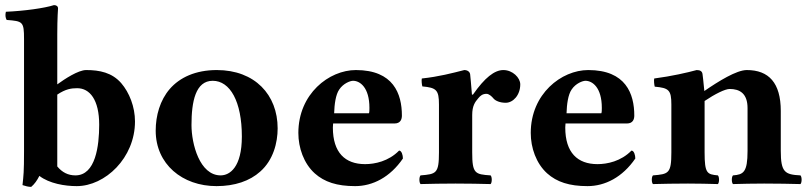

<svg xmlns="http://www.w3.org/2000/svg" viewBox="-20 -718 3164 751"><path d="M74 -127C74 -44 72 -32 68 6C80 10 91 13 102 13C115 2 125 -12 134 -30C173 0 234 10 280 10C391 10 508 -100 508 -243C508 -300 486 -356 454 -393C418 -434 370 -444 317 -444C286 -444 233 -409 204 -388V-583C204 -648 207 -685 207 -685C207 -694 200 -698 191 -698C154 -686 74 -675 3 -672C0 -660 1 -649 6 -640C69 -635 74 -634 74 -565ZM204 -348C237 -370 259 -373 282 -373C331 -373 368 -328 368 -230C368 -148 354 -32 275 -32C246 -32 223 -44 204 -67Z M589 -207C589 -76 693 10 827 10C898 10 957 -10 998 -47C1049 -92 1066 -160 1066 -216C1066 -347 977 -444 828 -444C745 -444 683 -415 644 -370C606 -326 589 -266 589 -207ZM812 -402C880 -402 926 -321 926 -184C926 -64 879 -32 843 -32C761 -32 729 -155 729 -229C729 -321 745 -402 812 -402Z M1541 -129C1500 -87 1446 -76 1408 -76C1330 -76 1282 -121 1282 -219C1282 -226 1283 -230 1283 -235H1523C1547 -235 1552 -252 1552 -266C1552 -351 1519 -444 1372 -444C1267 -444 1147 -351 1147 -198C1147 -140 1168 -79 1211 -40C1249 -6 1298 10 1369 10C1438 10 1506 -25 1556 -98C1556 -111 1551 -129 1541 -129ZM1287 -275C1288 -310 1293 -348 1307 -368C1323 -392 1350 -402 1361 -402C1388 -402 1425 -376 1425 -296C1425 -290 1425 -277 1423 -275Z M1827 -268C1827 -304 1838 -319 1851 -334C1859 -344 1868 -351 1883 -351C1892 -351 1903 -342 1911 -332C1918 -324 1935 -316 1958 -316C1987 -316 2015 -346 2015 -388C2015 -414 1985 -444 1949 -444C1914 -444 1876 -414 1830 -348H1826C1824 -378 1819 -427 1819 -427C1818 -436 1810 -444 1796 -444C1749 -432 1696 -418 1630 -411C1628 -405 1630 -386 1632 -380C1687 -375 1697 -366 1697 -309V-122C1697 -39 1686 -37 1625 -32C1619 -26 1619 -4 1625 2C1667 1 1709 0 1762 0C1815 0 1856 1 1899 2C1905 -4 1905 -26 1899 -32C1838 -36 1827 -39 1827 -122Z M2450 -129C2409 -87 2355 -76 2317 -76C2239 -76 2191 -121 2191 -219C2191 -226 2192 -230 2192 -235H2432C2456 -235 2461 -252 2461 -266C2461 -351 2428 -444 2281 -444C2176 -444 2056 -351 2056 -198C2056 -140 2077 -79 2120 -40C2158 -6 2207 10 2278 10C2347 10 2415 -25 2465 -98C2465 -111 2460 -129 2450 -129ZM2196 -275C2197 -310 2202 -348 2216 -368C2232 -392 2259 -402 2270 -402C2297 -402 2334 -376 2334 -296C2334 -290 2334 -277 2332 -275Z M2736 -122V-323C2776 -350 2816 -370 2834 -370C2874 -370 2904 -352 2904 -295V-128C2904 -44 2888 -35 2847 -32C2841 -26 2841 -4 2847 2C2889 1 2921 0 2969 0C3024 0 3068 1 3111 2C3117 -4 3117 -26 3111 -32C3050 -35 3034 -44 3034 -128V-284C3034 -394 2987 -444 2901 -444C2861 -444 2790 -400 2735 -362C2732 -397 2728 -427 2728 -427C2727 -439 2719 -444 2705 -444C2668 -434 2608 -420 2539 -411C2537 -405 2539 -385 2541 -379C2596 -374 2606 -366 2606 -309V-122C2606 -39 2595 -37 2534 -32C2528 -26 2528 -4 2534 2C2576 1 2618 0 2671 0C2717 0 2745 1 2788 2C2794 -4 2794 -26 2788 -32C2746 -36 2736 -39 2736 -122Z"/></svg>

Font: Libertinus Serif
Style: Bold
Weight: 700
Designer: Philipp H. Poll, Khaled Hosny
Foundry: Caleb Maclennan
Version: Version 7.050;RELEASE